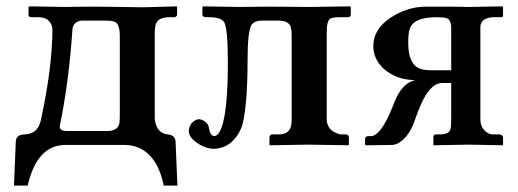

<svg xmlns="http://www.w3.org/2000/svg" viewBox="-20 -456 1631 604"><path d="M168 -56.2Q169.4 -44.4 188 -43.9H316.9Q350.1 -43.9 355.5 -67.4Q356.9 -76.7 356.9 -92.8V-341.8Q356.9 -378.4 343.3 -386.2Q333.5 -391.1 315.9 -391.1H235.8Q211.9 -388.2 208 -365.2Q197.3 -204.6 169.9 -68.4Q168 -59.6 168 -56.2ZM186 0Q104.5 0 72.8 106Q69.3 117.2 66.9 127.9H23.9L29.8 -13.2Q32.2 -32.7 58.1 -33.2Q98.1 -34.7 107.9 -75.2Q144.5 -242.2 145 -365.2Q140.1 -399.9 104 -401.9H77.1Q70.8 -403.3 69.8 -407.2V-434.1L73.2 -436Q73.7 -436 186 -434.1Q193.8 -434.1 217.3 -434.6Q256.8 -435.1 278.8 -435.1Q300.8 -435.1 356.9 -434.1Q410.2 -433.1 430.2 -433.1L536.1 -436L537.1 -434.1V-409.2Q535.6 -403.3 528.8 -401.9H513.2Q475.6 -401.9 469.2 -377Q467.3 -367.7 466.8 -355V-81.1Q472.2 -37.6 506.8 -33.2Q529.8 -31.7 532.2 -12.2L538.1 127.9H495.1Q477.5 40 421.9 11.2Q399.9 0.5 375 0Z M653.8 -27.8Q641.6 -29.3 637.7 -50.8Q636.2 -69.3 616.2 -78.6Q609.9 -81.1 604.5 -81.1Q577.1 -74.7 573.7 -44.9Q573.7 -21 609.4 -0.5Q630.9 11.2 649.4 12.2Q701.2 12.2 730 -35.6Q738.3 -49.3 742.7 -64Q758.8 -128.9 758.8 -266.1Q758.8 -360.4 772 -378.9Q781.7 -390.6 800.8 -391.1H856.4Q890.1 -391.1 895.5 -368.2Q897.5 -358.4 897.5 -341.8V-77.1Q897.5 -39.6 869.1 -34.2Q862.3 -33.2 854.5 -33.2H835.4Q828.1 -31.2 827.6 -23.9V-1L829.6 1Q830.6 1 950.7 -1L1075.7 1L1077.6 -1V-23.9Q1076.2 -31.7 1069.8 -33.2H1050.8Q1011.2 -42.5 1007.8 -77.1V-355Q1007.8 -391.1 1019.5 -397.5Q1028.8 -401.9 1047.4 -401.9H1076.7Q1083 -403.8 1083.5 -409.2V-434.1L1081.5 -436Q1080.6 -436 952.6 -434.1L826.7 -435.1Q825.7 -435.1 731.4 -434.1L619.6 -436L616.7 -434.1V-411.1Q616.7 -402.8 626 -402.3Q629.9 -402.3 637.7 -401.9Q675.8 -401.9 685.5 -385.7Q696.8 -364.7 696.8 -258.8Q696.8 -120.6 679.7 -63Q669.4 -28.8 653.8 -27.8Z M1399.4 -234.9V-366.2Q1399.4 -394.5 1384.8 -398.9Q1375 -401.9 1353.5 -401.9Q1280.8 -401.9 1268.6 -364.3Q1264.2 -350.1 1264.2 -320.8Q1264.2 -252 1303.2 -239.3Q1315.9 -235.4 1331.5 -234.9ZM1221.2 -136.2Q1245.1 -194.8 1286.1 -204.1Q1226.1 -204.1 1185.1 -241.7Q1154.8 -271 1154.3 -310.1Q1154.3 -370.6 1223.1 -409.2Q1269.5 -434.6 1318.4 -435.1H1395.5L1455.1 -434.1L1560.5 -436L1562.5 -434.1V-404.8Q1560.5 -402.3 1558.1 -401.9H1533.2Q1492.2 -400.4 1491.2 -372.1V-81.1Q1491.2 -50.3 1516.1 -36.6Q1523.4 -33.2 1530.3 -33.2H1551.3Q1560.1 -32.7 1562.5 -23.9V1Q1561.5 1 1453.1 -1L1343.3 1V-25.9Q1344.7 -31.7 1349.1 -33.2H1363.3Q1392.1 -33.2 1397 -48.8Q1399.4 -58.1 1399.4 -81.1V-194.8H1371.1Q1328.6 -194.8 1294.9 -105Q1291 -94.7 1287.1 -84Q1268.6 -25.9 1233.4 -5.9Q1222.2 0 1212.4 0L1131.3 1L1128.4 -1V-20Q1129.9 -27.3 1138.2 -27.8H1146.5Q1178.7 -27.8 1216.8 -124.5Q1219.2 -131.3 1221.2 -136.2Z"/></svg>

Font: Linux Libertine O
Style: Semibold
Weight: 700
Designer: Philipp H. Poll
Foundry: Philipp H. Poll
Version: Version 5.0.0